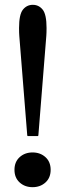

<svg xmlns="http://www.w3.org/2000/svg" viewBox="-20 -770 270 796"><path d="M59 -654Q59 -710 75 -730Q91 -750 116 -750Q141 -750 157 -730Q173 -710 173 -654Q173 -633 172 -621L139 -208L137 -206H95L93 -208L60 -621Q59 -633 59 -654ZM115 -138Q147 -138 168.5 -118.5Q190 -99 190 -66Q190 -33 168.5 -13.5Q147 6 115 6Q83 6 61.5 -13.5Q40 -33 40 -66Q40 -99 61.5 -118.5Q83 -138 115 -138Z"/></svg>

Font: Minipax
Style: Regular
Weight: 400
Designer: Raphaël Ronot, Igor Stepanchenko (Cyrillic)
Foundry: steppetype
Version: Version 1.002